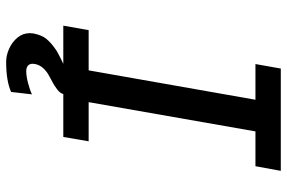

<svg xmlns="http://www.w3.org/2000/svg" viewBox="-178 -587 956 640"><g transform="rotate(90 300.0 -267.0)"><path d="M80.5 -84.5H214.5L312.5 -640.5H193.5L208.5 -725H549.5L534 -640.5H418L320.5 -84.5H451L436.5 0H293.5Q290.5 11 278.2 20.2Q266 29.5 256 34.8Q246 40 243.5 41.5Q241.5 42.5 229 49.5Q216.5 56.5 206.2 68.2Q196 80 193.5 94Q192.5 100 192.5 102Q192.5 112.5 199 118Q205.5 123.5 217.5 123.5Q234 123.5 257 117.5Q280 111.5 294.5 104.5L286.5 174Q249.5 190.5 186 190.5Q164.5 190.5 142.2 180.5Q120 170.5 105.2 152.5Q90.5 134.5 90.5 111.5Q90.5 107.5 91.5 99.5Q97 72 109 57.2Q121 42.5 139 29.5Q147 23 162.8 14.8Q178.5 6.5 193 0H65.5Z"/></g></svg>

Font: JuliaMono MediumItalic
Style: Regular
Weight: 500
Italic angle: -9°
Monospace: yes
Designer: cormullion
Foundry: corm
Version: Version 0.049; ttfautohint (v1.8.4)